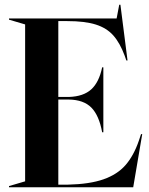

<svg xmlns="http://www.w3.org/2000/svg" viewBox="-20 -790 630 810"><path d="M18 -5 86 -25V-687L18 -707V-712H472L483 -770H488L518 -535H513L506 -555Q486 -609 458 -640.5Q430 -672 384 -686.5Q338 -701 264 -701H226V-381H271Q332 -383 365 -413Q398 -443 411 -506H416V-232H411Q398 -303 365.5 -336Q333 -369 271 -370H226V-11H266Q358 -13 416.5 -33.5Q475 -54 509.5 -93.5Q544 -133 566 -197L575 -224H580L542 0H18Z"/></svg>

Font: Nyght Serif Medium
Style: Regular
Weight: 500
Designer: Maksym Kobuzan
Version: Version 0.410